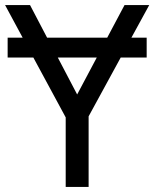

<svg xmlns="http://www.w3.org/2000/svg" viewBox="-20 -734 606 754"><path d="M556 -586V-508H454L328 -277V0H238V-273L111 -508H10V-586H69L0 -714H98L165 -586H401L469 -714H566L496 -586ZM283 -363 360 -508H207Z"/></svg>

Font: RS Noto Sans
Style: Regular
Weight: 400
Designer: Monotype Design Team
Foundry: Monotype Imaging Inc.
Version: Version 3.10